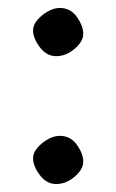

<svg xmlns="http://www.w3.org/2000/svg" viewBox="-20 -458 290 482"><path d="M63 -382Q63 -395 73.5 -407.5Q84 -420 99.5 -429Q115 -438 130 -438Q157 -438 173 -415.5Q189 -393 189 -373Q189 -354 167.5 -335.5Q146 -317 121 -317Q97 -317 80 -339.5Q63 -362 63 -382ZM63 -61Q63 -74 73.5 -86.5Q84 -99 99.5 -108Q115 -117 130 -117Q157 -117 173 -94.5Q189 -72 189 -52Q189 -33 167.5 -14.5Q146 4 121 4Q97 4 80 -18.5Q63 -41 63 -61Z"/></svg>

Font: Alike
Style: Regular
Weight: 400
Designer: Sveta Sebyakina
Foundry: Cyreal (www.cyreal.org)
Version: Version 1.301; ttfautohint (v1.8.4.7-5d5b)